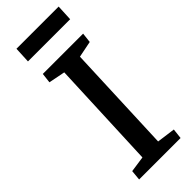

<svg xmlns="http://www.w3.org/2000/svg" viewBox="-285 -911 943 943"><g transform="rotate(-45 186.5 -440.0)"><path d="M158 -632 72 -649 78 -701H358L352 -649L267 -632L244 -66L340 -53L334 0H46L51 -53L134 -65ZM74 -880H367L363 -796H70Z"/></g></svg>

Font: Literata Medium
Style: Italic
Weight: 500
Italic angle: -2°
Designer: Latin by Veronika Burian and Jose Scaglione. Greek by Irene Vlachou. Cyrillic by Vera Evstafieva
Foundry: TypeTogether
Version: Version 3.103;gftools[0.9.29]